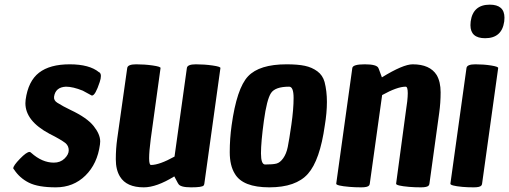

<svg xmlns="http://www.w3.org/2000/svg" viewBox="-20 -788 2185 824"><path d="M410 -181Q410 -175 409 -168Q398 -85 346.5 -34.5Q295 16 219.5 16Q144 16 104 -4Q64 -24 40 -61Q37 -63 37 -66Q37 -77 65.5 -106.5Q94 -136 107 -136Q110 -136 114 -132Q161 -90 211 -90Q239 -90 257 -107.5Q275 -125 275 -143Q275 -161 262 -173Q242 -189 192 -214Q89 -269 89 -345Q89 -352 90 -360Q101 -440 147.5 -476Q194 -512 279 -512Q364 -512 405 -478H406Q413 -473 413 -462Q413 -451 408 -436Q389 -378 375 -378Q373 -378 370 -380L335 -399Q293 -416 263 -416Q218 -414 212 -373Q210 -357 226 -347Q242 -337 252.5 -331.5Q263 -326 283 -316Q353 -283 381.5 -247.5Q410 -212 410 -181Z M597 16Q523 16 495 -30Q477 -59 477 -104.5Q477 -150 483 -192L526 -496Q528 -512 564.5 -512Q601 -512 635.5 -507Q670 -502 669 -496L627 -192Q620 -138 620 -109Q620 -80 628 -80Q664 -80 729 -116L782 -496Q784 -512 820.5 -512Q857 -512 892 -507Q927 -502 926 -496L857 0Q856 6 854 8Q848 16 800 16Q752 16 745 0L744 -1L728 -31Q652 16 597 16Z M1210 -512Q1258 -512 1288.5 -505.5Q1319 -499 1342 -482Q1365 -465 1373 -436Q1383 -397 1383 -350.5Q1383 -304 1374 -250Q1353 -100 1301.5 -42Q1250 16 1136 16Q1022 16 988 -42Q966 -77 966 -135Q966 -193 974 -250Q996 -409 1044.5 -460.5Q1093 -512 1210 -512ZM1118 -82Q1151 -82 1166.5 -86Q1182 -90 1195.5 -109Q1209 -128 1215 -157.5Q1221 -187 1230.5 -253Q1240 -319 1240 -367.5Q1240 -416 1221 -416Q1161 -416 1143 -388.5Q1125 -361 1112.5 -269.5Q1100 -178 1100 -130Q1100 -82 1118 -82Z M1751 -512Q1825 -512 1854 -466Q1871 -437 1871 -392Q1871 -347 1865 -304L1823 0Q1822 6 1820 8Q1814 16 1786.5 16Q1759 16 1736 14Q1678 9 1680 0L1721 -304Q1730 -360 1730 -388Q1730 -416 1721 -416Q1685 -416 1620 -380L1567 0Q1566 6 1564 8Q1558 16 1530.5 16Q1503 16 1480 14Q1421 9 1423 0L1492 -496Q1494 -512 1545.5 -512Q1597 -512 1604 -496Q1604 -494 1605 -494L1619 -456Q1710 -512 1751 -512Z M1982 -496Q1984 -512 2020 -512Q2056 -512 2087.5 -507Q2119 -502 2118 -496L2049 0Q2048 6 2046 8Q2040 16 2013 16Q1986 16 1964 14Q1911 9 1913 0ZM2082 -768Q2145 -768 2145 -712Q2145 -705 2144 -696Q2134 -624 2062 -624Q1999 -624 1999 -680Q1999 -687 2000 -696Q2010 -768 2082 -768Z"/></svg>

Font: Chau Philomene One
Style: Italic
Weight: 400
Designer: Vicente Lamonaca
Foundry: TipoType
Version: Version 1.001